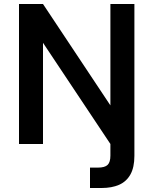

<svg xmlns="http://www.w3.org/2000/svg" viewBox="-20 -720 767 960"><path d="M75 0V-700H195L532 -193V-700H652V59Q652 117 632 152.5Q612 188 575.5 204Q539 220 488 220H430V118H470Q504 118 518 104.5Q532 91 532 58V0L195 -506V0Z"/></svg>

Font: DM Sans 9pt SemiBold
Style: Regular
Weight: 600
Version: Version 4.004;gftools[0.9.30]